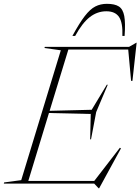

<svg xmlns="http://www.w3.org/2000/svg" viewBox="-63 -960 734 1004"><path d="M452.5 24.5 429.5 0H-43L-41.5 -6L48 -18L255 -697L169.5 -709L171.5 -715H612L649.5 -736.5H651.5L629.5 -537H622.5L607.5 -701H294.5L196.5 -380.5L416.5 -386L495.5 -517H500.5L440 -374L413 -231.5H408.5L411.5 -364L193 -369L85 -14H430L564 -187.5L569.5 -184L455.5 24.5ZM493 -901Q446 -901 406.8 -870.8Q367.5 -840.5 330 -772H315.5Q352.5 -840 380.5 -876.2Q408.5 -912.5 435.5 -926.2Q462.5 -940 496 -940Q537 -940 558.5 -926.2Q580 -912.5 586.8 -876.2Q593.5 -840 588.5 -772H577Q579.5 -841.5 559.5 -871.2Q539.5 -901 493 -901Z"/></svg>

Font: Newsreader Display ExtraLight
Style: Italic
Weight: 275
Italic angle: -17°
Designer: Hugues Gentile
Foundry: Production Type
Version: Version 1.001